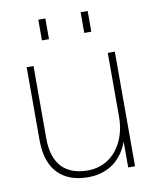

<svg xmlns="http://www.w3.org/2000/svg" viewBox="-83 -783 689 858"><g transform="rotate(-10 262.0 -354.0)"><path d="M93 -191V-520H62V-187C62 -58 129 12 248 12C343 12 403 -41 431 -117V0H462V-520H430V-229C430 -114 363 -18 252 -18C151 -18 93 -74 93 -191ZM150 -626H182V-720H150ZM342 -626H374V-720H342Z"/></g></svg>

Font: Aspekta 100
Style: Regular
Weight: 100
Designer: Ivo Dolenc
Version: Version 2.000